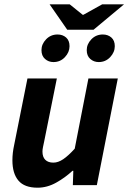

<svg xmlns="http://www.w3.org/2000/svg" viewBox="-20 -861 597 893"><path d="M154.8 12Q93.8 12 65.8 -21Q37.7 -54 37.7 -115.4Q37.7 -132.4 39.7 -150Q41.7 -167.6 45.7 -186L107.7 -496H244.4L185.5 -203.4Q182.5 -188.6 180 -177.2Q177.5 -165.8 177.5 -155.9Q177.5 -130.5 190.8 -117.6Q204 -104.6 228.3 -104.6Q250.5 -104.6 274.1 -120.6Q297.8 -136.6 327.5 -169.4L391.2 -496H527.9L430.4 0H318.8L321 -66.6H317Q283.8 -35.3 241.6 -11.7Q199.4 12 154.8 12ZM228.6 -572.3Q205.9 -572.3 189.4 -586.8Q172.9 -601.2 172.9 -628Q172.9 -655.7 194.4 -678.2Q216 -700.6 247.8 -700.6Q271.3 -700.6 287.4 -686.6Q303.4 -672.6 303.4 -646.2Q303.4 -618.1 281.9 -595.2Q260.4 -572.3 228.6 -572.3ZM439.1 -572.3Q416.4 -572.3 399.9 -586.8Q383.4 -601.2 383.4 -628Q383.4 -655.7 404.9 -678.2Q426.5 -700.6 458.3 -700.6Q481.8 -700.6 497.9 -686.6Q513.9 -672.6 513.9 -646.2Q513.9 -618.1 492.4 -595.2Q470.8 -572.3 439.1 -572.3ZM292.8 -722.6 210.8 -840.7H304.4L364.6 -792.2H367.8L455 -840.7H556.7L415 -722.6Z"/></svg>

Font: Source Sans 3 VF
Style: Italic
Weight: 200
Italic angle: -11°
Designer: Paul D. Hunt
Foundry: Adobe Systems Incorporated
Version: Version 3.042;hotconv 1.0.118;makeotfexe 2.5.65603